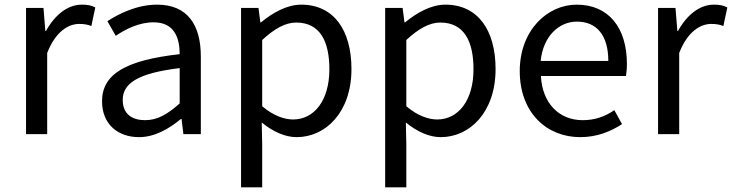

<svg xmlns="http://www.w3.org/2000/svg" viewBox="-20 -577 3149 826"><path d="M92 0H183V-349C219 -442 275 -474 320 -474C342 -474 355 -472 373 -465L390 -545C373 -554 356 -557 332 -557C271 -557 216 -513 178 -444H175L167 -543H92Z M578 13C645 13 706 -22 758 -65H761L769 0H844V-334C844 -468 788 -557 656 -557C569 -557 492 -518 442 -486L478 -423C521 -452 578 -481 641 -481C730 -481 753 -414 753 -344C522 -318 419 -259 419 -141C419 -43 487 13 578 13ZM604 -60C550 -60 508 -85 508 -147C508 -217 570 -262 753 -284V-132C700 -85 657 -60 604 -60Z M1017 229H1108V45L1106 -50C1155 -10 1207 13 1256 13C1381 13 1492 -94 1492 -280C1492 -447 1416 -557 1276 -557C1213 -557 1152 -521 1103 -481H1100L1092 -543H1017ZM1241 -63C1205 -63 1157 -78 1108 -120V-405C1161 -454 1208 -480 1254 -480C1357 -480 1397 -399 1397 -279C1397 -144 1331 -63 1241 -63Z M1637 229H1728V45L1726 -50C1775 -10 1827 13 1876 13C2001 13 2112 -94 2112 -280C2112 -447 2036 -557 1896 -557C1833 -557 1772 -521 1723 -481H1720L1712 -543H1637ZM1861 -63C1825 -63 1777 -78 1728 -120V-405C1781 -454 1828 -480 1874 -480C1977 -480 2017 -399 2017 -279C2017 -144 1951 -63 1861 -63Z M2476 13C2550 13 2608 -12 2656 -43L2623 -103C2583 -76 2540 -60 2487 -60C2384 -60 2313 -134 2307 -250H2673C2675 -263 2677 -282 2677 -302C2677 -457 2599 -557 2461 -557C2335 -557 2216 -447 2216 -271C2216 -92 2332 13 2476 13ZM2306 -315C2317 -422 2385 -484 2462 -484C2547 -484 2597 -425 2597 -315Z M2811 0H2902V-349C2938 -442 2994 -474 3039 -474C3061 -474 3074 -472 3092 -465L3109 -545C3092 -554 3075 -557 3051 -557C2990 -557 2935 -513 2897 -444H2894L2886 -543H2811Z"/></svg>

Font: Source Han Sans KR Regular
Style: Regular
Weight: 400
Designer: Ryoko NISHIZUKA (kana & ideographs); Paul D. Hunt (Latin, Greek & Cyrillic); Wenlong ZHANG (bopomofo); Sandoll Communica
Foundry: Adobe Systems Incorporated
Version: Version 1.004;PS 1.004;hotconv 1.0.82;makeotf.lib2.5.63406